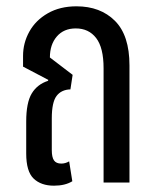

<svg xmlns="http://www.w3.org/2000/svg" viewBox="-20 -578 494 608"><path d="M63 -92V-193Q63 -253 80.5 -282Q98 -311 132 -322L133 -325L53 -367V-401Q53 -442 73 -478Q93 -514 131.5 -536Q170 -558 222 -558Q298 -558 344 -512Q390 -466 390 -371V0H308V-362Q308 -427 284.5 -457.5Q261 -488 220 -488Q182 -488 160 -462.5Q138 -437 138 -396L210 -341L203 -295Q174 -294 159 -274Q144 -254 144 -203V-103Q144 -80 151 -70Q158 -60 174 -60Q187 -60 199 -67L209 -4Q186 10 151 10Q110 10 86.5 -12.5Q63 -35 63 -92Z"/></svg>

Font: Noto Sans Thai Cond
Style: Regular
Weight: 400
Width: 3
Designer: Monotype Design Team
Foundry: Monotype Imaging Inc.
Version: Version 1.000